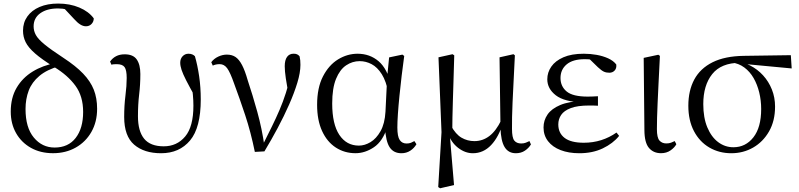

<svg xmlns="http://www.w3.org/2000/svg" viewBox="-20 -825 4379 1052"><path d="M270.4 14.4Q201.8 14.4 149.5 -14.9Q97.2 -44.3 68.1 -95.6Q38.9 -146.9 38.9 -213.3Q38.9 -289.5 71.1 -344.1Q103.2 -398.7 158.8 -432.8Q214.4 -467 285.5 -479.7V-487.2L306.2 -463.1Q236.9 -443.5 195.8 -409Q154.7 -374.6 137.3 -328.6Q119.9 -282.6 119.9 -227.5Q119.9 -125.9 165.3 -71.3Q210.7 -16.6 279.1 -16.6Q354 -16.6 394.8 -69.4Q435.5 -122.1 435.5 -211.8Q435.5 -297.6 393.4 -355.1Q351.3 -412.6 277.4 -457.5Q209.4 -499.6 172.3 -532Q135.3 -564.3 120.7 -593.6Q106.1 -622.9 106.1 -656.9Q106.1 -701.6 130.1 -735.1Q154 -768.6 197.1 -787Q240.2 -805.5 298.3 -805.5Q362.9 -805.5 414.6 -783.7Q466.3 -761.9 493.8 -724.3Q493.6 -706.4 481.6 -693.7Q469.6 -681 450.8 -681Q435.5 -681 419.8 -690.8Q404.1 -700.5 386.3 -720.5L325.2 -785.9L383.8 -777.9L388.2 -755.9Q369.6 -767.3 346.6 -773Q323.5 -778.7 297.7 -778.7Q237.5 -778.7 200.9 -752.6Q164.2 -726.5 164.2 -680.2Q164.2 -655.4 176.6 -633Q188.9 -610.5 224.1 -581.6Q259.3 -552.7 327.8 -507.8Q395 -463.9 435.3 -421.8Q475.7 -379.6 493.9 -333.6Q512.1 -287.5 512.1 -229.1Q512.1 -157.2 480.8 -102.2Q449.5 -47.2 394.8 -16.4Q340.1 14.4 270.4 14.4Z M862.7 14.6Q769.7 14.6 715 -32.4Q660.4 -79.5 660.4 -184.1Q660.4 -246.2 667.3 -300.9Q674.2 -355.5 674.2 -397.8Q674.2 -441.2 662.6 -457.3Q651 -473.4 619.6 -473.4Q611.8 -473.4 604.2 -472.9Q596.6 -472.4 590.6 -470.4L583.1 -487.6Q596.2 -506.6 616 -517Q635.8 -527.4 663.2 -527.4Q709.9 -527.4 729.4 -498.9Q749 -470.5 749 -419.5Q749 -361.4 742.4 -307.2Q735.9 -252.9 735.9 -187.9Q735.9 -106.5 769.8 -64.9Q803.8 -23.3 877.2 -23.3Q949.4 -23.3 994.5 -77.1Q1039.7 -130.8 1039.7 -245.9Q1039.7 -274.7 1036.9 -304.8Q1034.1 -334.9 1028.9 -369.8L1045.1 -367.5L1049.3 -293.8Q1018.2 -349.2 1000.2 -384.4Q982.2 -419.7 974.8 -442.1Q967.5 -464.5 967.5 -481.2Q967.5 -503 980.5 -516.8Q993.6 -530.6 1012.6 -530.6Q1024.2 -530.6 1033.1 -527Q1041.9 -523.4 1048 -516.9Q1062.4 -467.3 1071.2 -407Q1080 -346.7 1080 -280.1Q1080 -125.4 1021.4 -55.4Q962.8 14.6 862.7 14.6Z M1376.3 7.3Q1354.3 -100.7 1323.6 -193.6Q1292.8 -286.5 1262.7 -367.2Q1241.2 -428.8 1224.7 -451.1Q1208.3 -473.5 1183.8 -473.5Q1161.8 -473.5 1145.8 -465.5L1137.6 -484.2Q1152.3 -503.8 1175.8 -514.8Q1199.4 -525.8 1222.8 -525.8Q1251.3 -525.8 1270.9 -512.4Q1290.4 -498.9 1306.3 -468.4Q1322.3 -437.9 1336.9 -386.3Q1363.8 -305.9 1389.7 -212.5Q1415.6 -119.1 1429.2 -22.3H1414.7L1421.1 -33.8Q1447.7 -86.9 1470.2 -132.7Q1492.7 -178.4 1511.6 -222.6Q1530.6 -266.8 1546.3 -315.8Q1561.9 -364.7 1575.7 -423.6L1562.7 -295.2Q1551.9 -355.7 1546 -395.9Q1540.1 -436.1 1540.1 -462Q1540.1 -495.7 1552.8 -513.3Q1565.5 -530.8 1588.9 -530.8Q1600.8 -530.8 1608.2 -527.2Q1615.5 -523.6 1621.4 -516.7Q1624.1 -505.4 1625.1 -494.5Q1626.1 -483.5 1626.1 -469.6Q1626.1 -427.2 1609.1 -371.4Q1592.2 -315.7 1564.2 -252.2Q1536.2 -188.7 1501.1 -122.9Q1466 -57.2 1428.8 4.4Z M1927.8 14.4Q1867.7 14.4 1819.8 -16.7Q1771.9 -47.8 1744.7 -107.2Q1717.5 -166.5 1717.5 -250.6Q1717.5 -344.2 1749.6 -406.4Q1781.6 -468.5 1832.3 -499.6Q1883.1 -530.6 1939.2 -530.6Q2006.2 -530.6 2054.5 -489.4Q2102.8 -448.1 2122.7 -358.5H2130.3L2108.5 -312.6Q2096.5 -379.3 2072.1 -418.1Q2047.6 -456.9 2016.2 -473.4Q1984.8 -490 1950.7 -490Q1910.8 -490 1876.5 -467Q1842.2 -444 1821.2 -392.9Q1800.2 -341.7 1800.2 -257.8Q1800.2 -144.9 1839.3 -86Q1878.4 -27.2 1946.4 -27.2Q1978.3 -27.2 2010 -46.2Q2041.8 -65.2 2065.1 -106.4Q2088.3 -147.6 2092.1 -212.9L2101.4 -403.1L2112 -510.5L2184.8 -525.8L2194.8 -518.4Q2187.4 -466.9 2180.8 -410.4Q2174.2 -353.9 2168.7 -299.8Q2163.2 -245.7 2160.2 -200.8Q2157.2 -155.9 2157.2 -126.6Q2157.2 -76.9 2170.2 -57.8Q2183.2 -38.7 2207.6 -38.7Q2221.4 -38.7 2231.2 -42.6Q2241 -46.5 2250.5 -52L2261.8 -34.9Q2249.5 -13.4 2228.2 0.6Q2206.9 14.6 2179.4 14.6Q2137 14.6 2115.4 -17.4Q2093.8 -49.4 2089.1 -127.8L2101.9 -128.2Q2077.3 -50.9 2028.8 -18.3Q1980.4 14.4 1927.8 14.4Z M2381.1 199.8 2399.1 -100.8 2382.5 -510.9 2459.5 -528 2468.9 -521.8Q2466.7 -440.4 2464.7 -378.9Q2462.7 -317.5 2461.3 -269.3Q2459.9 -221.2 2459 -181.2Q2458.1 -141.2 2458.1 -101.7L2444.7 -82.8L2467.7 188.8L2391.5 206.6ZM2806.5 14.6Q2765.5 14.6 2744.8 -19.3Q2724.1 -53.3 2722.2 -125.3V-128.5L2717 -510.9L2793.3 -528L2801.1 -521.8Q2796.7 -435.6 2793.7 -372.5Q2790.7 -309.5 2788.4 -263.6Q2786.1 -217.8 2785.7 -183.5Q2785.3 -149.2 2785.3 -119.2Q2785.3 -70.5 2798 -54.7Q2810.7 -38.9 2835.7 -38.9Q2850.1 -38.9 2860.8 -43.1Q2871.4 -47.3 2881 -52L2889.1 -33.6Q2877.2 -13.7 2856.1 0.5Q2835 14.6 2806.5 14.6ZM2570.6 14.6Q2528.3 14.6 2489.7 -15.3Q2451.1 -45.3 2433.7 -96.8H2431.5L2450.8 -136.8Q2476.6 -89.2 2508.8 -70.5Q2541.1 -51.8 2579.3 -51.8Q2624.9 -51.8 2661.6 -79.9Q2698.3 -108 2727 -167.6L2739.6 -155.4H2737.2Q2713.3 -74.8 2670.9 -30.1Q2628.5 14.6 2570.6 14.6Z M3154.3 14.6Q3096 14.6 3051.7 -2.5Q3007.3 -19.6 2982.7 -51.5Q2958.1 -83.4 2958.1 -126.7Q2958.1 -165.3 2979.9 -197.3Q3001.7 -229.3 3049.5 -249.5Q3097.3 -269.8 3174.7 -271.6V-263.4Q3071.9 -266.8 3025.3 -302.9Q2978.7 -339 2978.7 -390.7Q2978.7 -428.3 3000.7 -460Q3022.6 -491.8 3067.1 -511.2Q3111.6 -530.6 3178.8 -530.6Q3214.9 -530.6 3249.4 -524.4Q3284 -518.1 3312.3 -505.3Q3340.6 -492.4 3356.6 -471.9Q3359.2 -450.8 3347.8 -438.7Q3336.5 -426.5 3318.6 -426.5Q3301.7 -426.5 3288.7 -432.4Q3275.7 -438.4 3255.9 -456.8L3198.6 -512.6L3254.7 -511.5L3264 -491.9Q3238.4 -496.3 3220.7 -498.5Q3203.1 -500.7 3183.7 -500.7Q3119 -500.7 3085 -472.4Q3051.1 -444.1 3051.1 -397.6Q3051.1 -351.6 3085 -323.6Q3118.8 -295.7 3200.2 -295.7Q3212.3 -295.7 3225.2 -296.2Q3238.1 -296.7 3256.3 -297.7V-245.7Q3236.9 -246.9 3227.4 -246.9Q3218 -246.9 3209.6 -246.9Q3144.1 -246.9 3107.1 -232.6Q3070.1 -218.4 3054.6 -195.2Q3039 -172 3039 -143.3Q3039 -95.8 3073.7 -69.3Q3108.4 -42.9 3178.6 -42.9Q3229.3 -42.9 3274.3 -57.2Q3319.3 -71.5 3357.9 -98.8L3372.3 -80.5Q3338.8 -38.9 3282.8 -12.1Q3226.9 14.6 3154.3 14.6Z M3601.8 14.4Q3560.3 14.4 3535.7 -14.5Q3511.2 -43.4 3510.8 -111.9L3506.9 -507.9L3587 -525L3595.8 -518.8Q3591.3 -430.3 3588.2 -367.2Q3585.1 -304.2 3583.1 -259Q3581.1 -213.9 3580.2 -180.2Q3579.3 -146.5 3579.3 -117.6Q3579.3 -70.5 3593.4 -54.8Q3607.4 -39.1 3631 -39.1Q3645.8 -39.1 3656.5 -43.2Q3667.3 -47.3 3676.9 -52L3685.8 -34.8Q3676.5 -16.9 3654.5 -1.3Q3632.5 14.4 3601.8 14.4Z M3987 14.6Q3920.2 14.6 3866.5 -16.8Q3812.8 -48.2 3782.1 -106.9Q3751.5 -165.5 3751.5 -245.6Q3751.5 -328.5 3784 -389.2Q3816.6 -450 3884.2 -483.8Q3951.9 -517.6 4055.8 -519L4313.1 -522.7L4317.8 -450L4051.1 -475.1L4034.2 -481Q3931.5 -480.5 3882.4 -419.1Q3833.4 -357.7 3833.4 -254.5Q3833.4 -179.9 3855.6 -126.9Q3877.9 -73.9 3915.2 -46.1Q3952.6 -18.2 3998.4 -18.2Q4065.4 -18.2 4108 -72.6Q4150.6 -127 4150.6 -227.7Q4150.6 -274.5 4140 -318.2Q4129.4 -361.8 4109.1 -397.3Q4088.7 -432.7 4058 -455.4Q4027.4 -478.1 3986.6 -483L4000 -492Q4047.9 -487.6 4089.2 -466.6Q4130.5 -445.6 4161.2 -411.9Q4191.9 -378.2 4209.3 -334.6Q4226.7 -291.1 4226.7 -240.9Q4226.7 -162.3 4193.7 -104.9Q4160.8 -47.5 4106.5 -16.4Q4052.2 14.6 3987 14.6Z"/></svg>

Font: Early Summer Mincho VF
Style: Regular
Weight: 250
Designer: GuiWonder
Version: Version 1.002